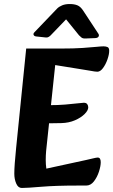

<svg xmlns="http://www.w3.org/2000/svg" viewBox="-20 -921 562 953"><path d="M88 12Q70 12 60.5 -10Q51 -32 51 -59Q51 -98 60 -186L110 -680H278Q347 -680 390.5 -683Q434 -686 458.5 -688.5Q483 -691 494 -691Q505 -691 513.5 -687.5Q522 -684 522 -669Q522 -651 513.5 -626.5Q505 -602 491.5 -583.5Q478 -565 463 -565Q453 -565 427 -570Q401 -575 372 -579L254 -598L209 -172Q207 -149 207 -127Q207 -105 210 -84L408 -127Q426 -131 442.5 -135Q459 -139 465 -139Q480 -139 480 -116Q480 -96 471 -68.5Q462 -41 446 -20.5Q430 0 408 0H368Q256 0 185 6Q114 12 88 12ZM163 -308 176 -399H224Q267 -399 303.5 -402Q340 -405 364.5 -408Q389 -411 396 -411Q408 -411 413 -404Q418 -397 418 -388Q418 -373 400 -355Q382 -337 352 -324Q322 -311 285 -310ZM151 -761Q144 -754 147 -747.5Q150 -741 160 -740L207 -735Q215 -734 221 -737.5Q227 -741 231 -745L308 -825L372 -746Q377 -741 384 -735Q391 -729 406 -730L454 -732Q466 -733 469.5 -740Q473 -747 468 -754L393 -868Q380 -888 364.5 -894.5Q349 -901 326 -901Q304 -901 288.5 -894.5Q273 -888 264 -879Z"/></svg>

Font: Alkatra SemiBold
Style: Regular
Weight: 600
Designer: Suman Bhandary
Version: Version 1.100;gftools[0.9.22]